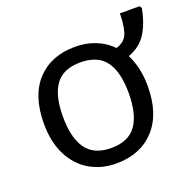

<svg xmlns="http://www.w3.org/2000/svg" viewBox="-114 -735 873 862"><g transform="rotate(-20 323.0 -304.0)"><path d="M551 -269Q551 -136 483.5 -63Q416 10 301 10Q230 10 174.5 -22.5Q119 -55 87 -117.5Q55 -180 55 -269Q55 -402 122 -474Q189 -546 304 -546Q357 -546 401.5 -528Q446 -510 478 -477Q523 -491 534 -529.5Q545 -568 545 -618H639L646 -607Q633 -538 604 -491.5Q575 -445 517 -424Q533 -393 542 -354Q551 -315 551 -269ZM146 -269Q146 -168 183.5 -115.5Q221 -63 303 -63Q386 -63 423 -115.5Q460 -168 460 -269Q460 -370 422.5 -421Q385 -472 302 -472Q220 -472 183 -421Q146 -370 146 -269Z"/></g></svg>

Font: RS Noto Sans
Style: Regular
Weight: 400
Designer: Monotype Design Team
Foundry: Monotype Imaging Inc.
Version: Version 3.10